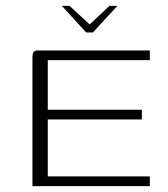

<svg xmlns="http://www.w3.org/2000/svg" viewBox="-20 -631 568 651"><path d="M190 -611H216L284 -548L351 -611H378L295 -521H272ZM90 0V-433Q90 -448 93.5 -454Q97 -460 110 -460H488V-427H142V-259H461V-226H142V-33H488V0Z"/></svg>

Font: Genos Thin Light
Style: Regular
Weight: 300
Version: Version 1.010